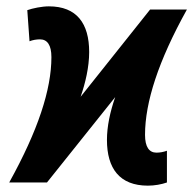

<svg xmlns="http://www.w3.org/2000/svg" viewBox="-20 -575 612 605"><path d="M446 10C467 10 489 6 506 0V-100C495 -96 484 -94 473 -94C450 -94 437 -112 437 -150C437 -253 479 -383 569 -545H453L234 -270C249 -313 261 -364 261 -411C261 -501 222 -555 134 -555C112 -555 83 -549 66 -543L73 -445C83 -449 95 -451 106 -451C129 -451 142 -433 142 -395C142 -293 100 -164 9 0H128L343 -269C327 -223 317 -177 317 -134C317 -44 357 10 446 10Z"/></svg>

Font: Noto Sans ExtraCondensed
Style: Bold Italic
Weight: 700
Width: 2
Italic angle: -12°
Designer: Monotype Design Team
Foundry: Monotype Imaging Inc.
Version: Version 2.013